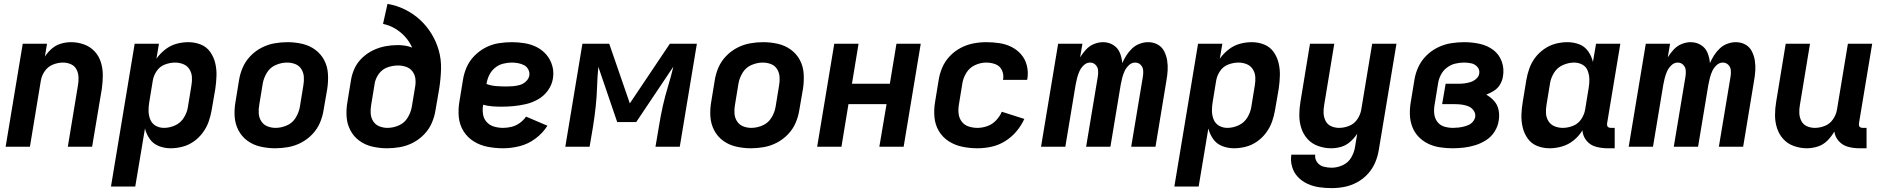

<svg xmlns="http://www.w3.org/2000/svg" viewBox="-20 -755 9688 988"><path d="M9 0H134L190 -339Q194 -365 210 -388.5Q226 -412 252 -422.5Q278 -433 304 -433Q326 -433 345 -424.5Q364 -416 373.5 -398Q383 -380 384 -358.5Q385 -337 381 -315L329 0H454L504 -298Q509 -333 509 -368Q509 -403 499 -435Q489 -467 466.5 -491Q444 -515 412 -526.5Q380 -538 345 -538Q320 -538 294 -530.5Q268 -523 247 -505Q226 -487 211 -464L222 -530H97Z M551 205H676L726 -94Q733 -65 750.5 -40Q768 -15 797 -3.5Q826 8 858 8Q888 8 919 0Q950 -8 977 -27Q1004 -46 1023.5 -72.5Q1043 -99 1053.5 -128.5Q1064 -158 1069 -188L1088 -298Q1093 -332 1094 -365.5Q1095 -399 1087.5 -430.5Q1080 -462 1061.5 -488Q1043 -514 1013 -526Q983 -538 949 -538Q918 -538 887.5 -529.5Q857 -521 830.5 -500.5Q804 -480 785 -453L798 -530H673ZM824 -97Q800 -97 781 -108Q762 -119 753.5 -139.5Q745 -160 744.5 -183Q744 -206 748 -229L766 -339Q770 -365 786 -389Q802 -413 828.5 -423Q855 -433 881 -433Q903 -433 923 -425Q943 -417 954.5 -399Q966 -381 967.5 -359.5Q969 -338 965 -315L947 -205Q943 -177 926.5 -150Q910 -123 881.5 -110Q853 -97 824 -97Z M1396 8Q1429 8 1463 2Q1497 -4 1529 -20.5Q1561 -37 1586.5 -63.5Q1612 -90 1626 -122.5Q1640 -155 1645 -188L1664 -298Q1670 -337 1667.5 -375.5Q1665 -414 1648 -446Q1631 -478 1601.5 -499.5Q1572 -521 1535 -529.5Q1498 -538 1459 -538Q1426 -538 1392 -532Q1358 -526 1326 -509.5Q1294 -493 1268.5 -466.5Q1243 -440 1229 -407.5Q1215 -375 1210 -342L1192 -232Q1185 -193 1187.5 -155Q1190 -117 1207 -84.5Q1224 -52 1253.5 -30.5Q1283 -9 1320.5 -0.5Q1358 8 1396 8ZM1398 -97Q1376 -97 1356 -105Q1336 -113 1324.5 -131Q1313 -149 1311.5 -171Q1310 -193 1314 -215L1332 -325Q1337 -354 1353.5 -381Q1370 -408 1399 -420.5Q1428 -433 1457 -433Q1480 -433 1500 -425Q1520 -417 1531 -399Q1542 -381 1543.5 -359.5Q1545 -338 1541 -315L1523 -205Q1518 -176 1501.5 -149Q1485 -122 1456 -109.5Q1427 -97 1398 -97Z M1972 8Q2005 8 2039 2Q2073 -4 2105 -20.5Q2137 -37 2162.5 -63.5Q2188 -90 2202 -122.5Q2216 -155 2221 -188L2240 -298Q2248 -349 2249.5 -399Q2251 -449 2238 -495Q2225 -541 2200.5 -581Q2176 -621 2142 -652.5Q2108 -684 2065 -705.5Q2022 -727 1974 -735L1951 -632Q1985 -625 2014 -607.5Q2043 -590 2065 -565.5Q2087 -541 2101 -510Q2084 -517 2065 -520Q2046 -523 2027 -523Q1995 -523 1963 -517Q1931 -511 1900.5 -496.5Q1870 -482 1844.5 -458Q1819 -434 1805 -404Q1791 -374 1786 -342L1768 -232Q1761 -193 1763.5 -155Q1766 -117 1783 -84.5Q1800 -52 1829.5 -30.5Q1859 -9 1896.5 -0.5Q1934 8 1972 8ZM1974 -97Q1952 -97 1932 -105Q1912 -113 1900.5 -131Q1889 -149 1887.5 -171Q1886 -193 1890 -215L1908 -325Q1912 -351 1929.5 -375Q1947 -399 1974 -408.5Q2001 -418 2028 -418Q2050 -418 2070 -411Q2090 -404 2102.5 -387.5Q2115 -371 2117.5 -350Q2120 -329 2116 -307L2099 -205Q2094 -176 2077.5 -149Q2061 -122 2032 -109.5Q2003 -97 1974 -97Z M2569 8Q2611 8 2654.5 -3Q2698 -14 2735.5 -42Q2773 -70 2797 -108L2687 -155Q2674 -136 2654.5 -122Q2635 -108 2613 -102.5Q2591 -97 2569 -97Q2545 -97 2522.5 -103.5Q2500 -110 2484.5 -127Q2469 -144 2465.5 -167.5Q2462 -191 2466 -215V-216Q2488 -210 2512 -208Q2536 -206 2559 -206H2560Q2592 -206 2623.5 -209Q2655 -212 2687 -219.5Q2719 -227 2749 -244Q2779 -261 2799.5 -289.5Q2820 -318 2825 -350Q2831 -384 2822 -416Q2813 -448 2792.5 -472.5Q2772 -497 2743 -512Q2714 -527 2680.5 -532.5Q2647 -538 2613 -538Q2580 -538 2545.5 -532.5Q2511 -527 2479 -510.5Q2447 -494 2421 -467.5Q2395 -441 2381 -408.5Q2367 -376 2362 -342L2344 -232Q2337 -191 2341 -151.5Q2345 -112 2365.5 -79.5Q2386 -47 2418.5 -27Q2451 -7 2490 0.5Q2529 8 2569 8ZM2587 -310Q2560 -310 2533.5 -312Q2507 -314 2483 -323L2484 -325Q2487 -347 2497.5 -368.5Q2508 -390 2526.5 -405.5Q2545 -421 2568 -427Q2591 -433 2613 -433Q2630 -433 2646 -430Q2662 -427 2676 -420Q2690 -413 2698 -398.5Q2706 -384 2704 -367Q2701 -350 2687 -336.5Q2673 -323 2655.5 -318Q2638 -313 2621 -311.5Q2604 -310 2587 -310Z M2889 0H3014L3032 -106Q3040 -157 3045.5 -208Q3051 -259 3052.5 -310Q3054 -361 3059 -411L3156 -127H3254L3445 -412Q3433 -361 3417.5 -310.5Q3402 -260 3390.5 -208.5Q3379 -157 3371 -106L3353 0H3478L3566 -530H3427L3221 -223L3115 -530H2977Z M3844 8Q3877 8 3911 2Q3945 -4 3977 -20.5Q4009 -37 4034.5 -63.5Q4060 -90 4074 -122.5Q4088 -155 4093 -188L4112 -298Q4118 -337 4115.5 -375.5Q4113 -414 4096 -446Q4079 -478 4049.5 -499.5Q4020 -521 3983 -529.5Q3946 -538 3907 -538Q3874 -538 3840 -532Q3806 -526 3774 -509.5Q3742 -493 3716.5 -466.5Q3691 -440 3677 -407.5Q3663 -375 3658 -342L3640 -232Q3633 -193 3635.5 -155Q3638 -117 3655 -84.5Q3672 -52 3701.5 -30.5Q3731 -9 3768.5 -0.5Q3806 8 3844 8ZM3846 -97Q3824 -97 3804 -105Q3784 -113 3772.5 -131Q3761 -149 3759.5 -171Q3758 -193 3762 -215L3780 -325Q3785 -354 3801.5 -381Q3818 -408 3847 -420.5Q3876 -433 3905 -433Q3928 -433 3948 -425Q3968 -417 3979 -399Q3990 -381 3991.5 -359.5Q3993 -338 3989 -315L3971 -205Q3966 -176 3949.5 -149Q3933 -122 3904 -109.5Q3875 -97 3846 -97Z M4185 0H4310L4346 -219H4542L4505 0H4630L4718 -530H4593L4559 -324H4364L4398 -530H4273Z M5010 8Q5046 8 5082.5 0Q5119 -8 5152 -28.5Q5185 -49 5210 -78.5Q5235 -108 5251 -143L5135 -180Q5125 -156 5105.5 -135.5Q5086 -115 5060.5 -106Q5035 -97 5010 -97Q4987 -97 4965 -104Q4943 -111 4929.5 -128.5Q4916 -146 4913 -168.5Q4910 -191 4914 -215L4932 -325Q4936 -353 4952.5 -380Q4969 -407 4997.5 -420Q5026 -433 5055 -433Q5080 -433 5102.5 -424.5Q5125 -416 5135.5 -394Q5146 -372 5142 -347L5141 -344H5265Q5266 -347 5267 -351Q5272 -385 5264 -417.5Q5256 -450 5235 -474.5Q5214 -499 5185 -513.5Q5156 -528 5122.5 -533Q5089 -538 5055 -538Q5022 -538 4988.5 -531.5Q4955 -525 4923.5 -508.5Q4892 -492 4867 -465.5Q4842 -439 4828.5 -407Q4815 -375 4810 -342L4792 -232Q4785 -192 4788.5 -152.5Q4792 -113 4811 -81Q4830 -49 4861.5 -28.5Q4893 -8 4931.5 0Q4970 8 5010 8Z M5337 0H5462L5515 -319Q5518 -336 5522.5 -353.5Q5527 -371 5534.5 -388Q5542 -405 5556.5 -419Q5571 -433 5589 -433Q5606 -433 5617.5 -421.5Q5629 -410 5630.5 -393.5Q5632 -377 5629 -360L5569 0H5694L5747 -319Q5750 -336 5754.5 -353.5Q5759 -371 5766.5 -388Q5774 -405 5788.5 -419Q5803 -433 5821 -433Q5838 -433 5849.5 -421.5Q5861 -410 5862.5 -393.5Q5864 -377 5861 -360L5801 0H5926L5982 -339Q5987 -366 5988.5 -392.5Q5990 -419 5986 -444Q5982 -469 5970.5 -491.5Q5959 -514 5937 -526Q5915 -538 5888 -538Q5867 -538 5845 -530Q5823 -522 5806 -506Q5789 -490 5776.5 -470.5Q5764 -451 5755 -430Q5753 -458 5742.5 -483.5Q5732 -509 5708.5 -523.5Q5685 -538 5656 -538Q5633 -538 5609.5 -528.5Q5586 -519 5568.5 -500Q5551 -481 5538 -460L5550 -530H5425Z M6023 205H6148L6198 -94Q6205 -65 6222.5 -40Q6240 -15 6269 -3.5Q6298 8 6330 8Q6360 8 6391 0Q6422 -8 6449 -27Q6476 -46 6495.5 -72.5Q6515 -99 6525.5 -128.5Q6536 -158 6541 -188L6560 -298Q6565 -332 6566 -365.5Q6567 -399 6559.5 -430.5Q6552 -462 6533.5 -488Q6515 -514 6485 -526Q6455 -538 6421 -538Q6390 -538 6359.5 -529.5Q6329 -521 6302.5 -500.5Q6276 -480 6257 -453L6270 -530H6145ZM6296 -97Q6272 -97 6253 -108Q6234 -119 6225.5 -139.5Q6217 -160 6216.5 -183Q6216 -206 6220 -229L6238 -339Q6242 -365 6258 -389Q6274 -413 6300.5 -423Q6327 -433 6353 -433Q6375 -433 6395 -425Q6415 -417 6426.5 -399Q6438 -381 6439.5 -359.5Q6441 -338 6437 -315L6419 -205Q6415 -177 6398.5 -150Q6382 -123 6353.5 -110Q6325 -97 6296 -97Z M6833 213Q6866 213 6899 206.5Q6932 200 6963.5 183Q6995 166 7019 139.5Q7043 113 7056.5 81Q7070 49 7075 17L7166 -530H7041L6985 -192Q6981 -166 6965 -142Q6949 -118 6923 -107.5Q6897 -97 6871 -97Q6849 -97 6830 -105.5Q6811 -114 6801.5 -132.5Q6792 -151 6791 -172Q6790 -193 6794 -215L6846 -530H6721L6672 -232Q6666 -197 6666 -162Q6666 -127 6676.5 -95Q6687 -63 6709 -39Q6731 -15 6763.5 -3.5Q6796 8 6830 8Q6856 8 6881.5 0.5Q6907 -7 6928 -25.5Q6949 -44 6964 -67L6953 0Q6949 28 6933.5 55Q6918 82 6889.5 95Q6861 108 6833 108Q6811 108 6790.5 102.5Q6770 97 6757.5 79.5Q6745 62 6748 41H6625Q6620 73 6629 103.5Q6638 134 6659 156Q6680 178 6708.5 191Q6737 204 6768.5 208.5Q6800 213 6833 213Z M7455 8Q7484 8 7513.5 4.5Q7543 1 7572 -8Q7601 -17 7627.5 -34Q7654 -51 7671 -78Q7688 -105 7692 -134Q7697 -162 7691.5 -189Q7686 -216 7668.5 -235.5Q7651 -255 7628 -268Q7649 -276 7668.5 -288.5Q7688 -301 7699.5 -321Q7711 -341 7714 -362Q7721 -402 7707.5 -439Q7694 -476 7663.5 -498.5Q7633 -521 7594 -529.5Q7555 -538 7515 -538Q7481 -538 7446.5 -532.5Q7412 -527 7379 -511Q7346 -495 7319.5 -468.5Q7293 -442 7278 -409Q7263 -376 7258 -342L7240 -232Q7234 -199 7235 -166Q7236 -133 7247 -103.5Q7258 -74 7279.5 -51.5Q7301 -29 7329 -15.5Q7357 -2 7389.5 3Q7422 8 7455 8ZM7457 -97Q7434 -97 7412 -103.5Q7390 -110 7376.5 -128Q7363 -146 7360.5 -168.5Q7358 -191 7362 -215L7380 -325Q7383 -347 7394 -369Q7405 -391 7425 -406.5Q7445 -422 7468 -427.5Q7491 -433 7514 -433Q7533 -433 7551.5 -429Q7570 -425 7582.5 -410.5Q7595 -396 7592 -377Q7590 -362 7577 -350Q7564 -338 7548 -333Q7532 -328 7516.5 -326Q7501 -324 7485 -324H7419L7401 -219H7468Q7486 -219 7504 -216.5Q7522 -214 7538 -207Q7554 -200 7564 -185Q7574 -170 7571 -152Q7568 -139 7558.5 -128Q7549 -117 7536 -111.5Q7523 -106 7510 -103Q7497 -100 7483.5 -98.5Q7470 -97 7457 -97Z M7954 8Q7986 8 8018.5 -1.5Q8051 -11 8078 -33Q8105 -55 8123 -84Q8125 -54 8144 -31Q8163 -8 8192 0Q8221 8 8252 8H8289V-97H8270Q8263 -97 8257.5 -99.5Q8252 -102 8250.5 -108Q8249 -114 8250 -121L8318 -530H8193L8177 -436Q8170 -466 8152.5 -491Q8135 -516 8106.5 -527Q8078 -538 8045 -538Q8015 -538 7984.5 -530Q7954 -522 7926.5 -503Q7899 -484 7879.5 -458Q7860 -432 7849.5 -402Q7839 -372 7834 -342L7816 -232Q7810 -198 7809 -164.5Q7808 -131 7815.5 -99.5Q7823 -68 7841.5 -42Q7860 -16 7890 -4Q7920 8 7954 8ZM8022 -97Q8000 -97 7980 -105Q7960 -113 7948.5 -131Q7937 -149 7935.5 -170.5Q7934 -192 7938 -215L7956 -325Q7960 -353 7976.5 -380Q7993 -407 8022 -420Q8051 -433 8080 -433Q8103 -433 8122.5 -422.5Q8142 -412 8150 -391Q8158 -370 8158.5 -347.5Q8159 -325 8155 -302L8137 -192Q8133 -166 8117 -142Q8101 -118 8074.5 -107.5Q8048 -97 8022 -97Z M8361 0H8486L8539 -319Q8542 -336 8546.5 -353.5Q8551 -371 8558.5 -388Q8566 -405 8580.5 -419Q8595 -433 8613 -433Q8630 -433 8641.5 -421.5Q8653 -410 8654.5 -393.5Q8656 -377 8653 -360L8593 0H8718L8771 -319Q8774 -336 8778.5 -353.5Q8783 -371 8790.5 -388Q8798 -405 8812.5 -419Q8827 -433 8845 -433Q8862 -433 8873.5 -421.5Q8885 -410 8886.5 -393.5Q8888 -377 8885 -360L8825 0H8950L9006 -339Q9011 -366 9012.5 -392.5Q9014 -419 9010 -444Q9006 -469 8994.5 -491.5Q8983 -514 8961 -526Q8939 -538 8912 -538Q8891 -538 8869 -530Q8847 -522 8830 -506Q8813 -490 8800.5 -470.5Q8788 -451 8779 -430Q8777 -458 8766.5 -483.5Q8756 -509 8732.5 -523.5Q8709 -538 8680 -538Q8657 -538 8633.5 -528.5Q8610 -519 8592.5 -500Q8575 -481 8562 -460L8574 -530H8449Z M9278 8Q9306 8 9334 -1Q9362 -10 9383.5 -31.5Q9405 -53 9419 -78Q9423 -50 9442.5 -28.5Q9462 -7 9490 0.5Q9518 8 9548 8H9585V-97H9566Q9559 -97 9553.5 -99.5Q9548 -102 9546.5 -108Q9545 -114 9546 -121L9614 -530H9489L9433 -192Q9429 -166 9413 -142Q9397 -118 9371 -107.5Q9345 -97 9319 -97Q9297 -97 9278 -105.5Q9259 -114 9249.5 -132.5Q9240 -151 9239 -172Q9238 -193 9242 -215L9294 -530H9169L9120 -232Q9114 -197 9114 -162Q9114 -127 9124.5 -95Q9135 -63 9157 -39Q9179 -15 9211.5 -3.5Q9244 8 9278 8Z"/></svg>

Font: Iosevka Sparkle
Style: Bold Italic
Weight: 700
Italic angle: -9°
Designer: Belleve Invis
Foundry: Belleve Invis
Version: Version 4.5.0; ttfautohint (v1.8.3)